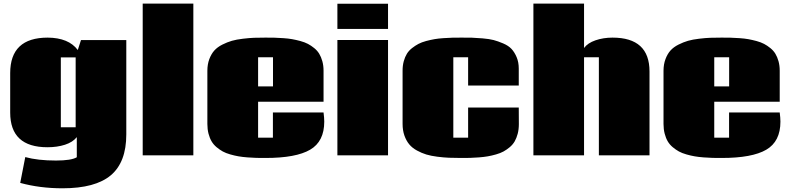

<svg xmlns="http://www.w3.org/2000/svg" viewBox="-20 -855 4345 1057"><path d="M396.5 -539.1H314.9V-154.3H396.5ZM242.7 -647.9Q357.9 -647 408.2 -579.6L425.8 -634.3H675.3V-115.2Q675.3 38.1 590.1 109.9Q504.9 181.6 324.2 181.6Q199.2 181.6 91.3 151.9L119.1 9.8Q188 28.8 288.1 28.8Q372.6 28.8 402.8 10.7V-100.1Q380.9 -72.3 337.9 -58.3Q294.9 -44.4 241.2 -44.4Q36.1 -44.4 36.1 -235.4V-452.6Q36.1 -647.9 242.7 -647.9Z M1044.4 0H765.6V-835H1044.4Z M1400.9 -379.4H1482.9V-539.6H1400.9ZM1761.2 -235.8Q1765.1 -206.1 1765.1 -185.5Q1765.1 -76.2 1687.3 -30.8Q1609.4 14.6 1442.4 14.6Q1413.6 14.6 1392.1 14.2Q1370.6 13.7 1342.3 11.5Q1314 9.3 1293 5.6Q1272 2 1247.8 -4.9Q1223.6 -11.7 1206.3 -21.2Q1189 -30.8 1172.1 -44.9Q1155.3 -59.1 1144.8 -76.9Q1134.3 -94.7 1127.9 -119.1Q1121.6 -143.6 1121.6 -172.4V-465.3Q1121.6 -501 1132.3 -529.5Q1143.1 -558.1 1159.9 -576.9Q1176.8 -595.7 1203.9 -609.4Q1231 -623 1256.6 -630.4Q1282.2 -637.7 1317.4 -641.8Q1352.5 -646 1379.2 -647Q1405.8 -647.9 1441.4 -647.9Q1469.2 -647.9 1490.2 -647.5Q1511.2 -647 1539.3 -645Q1567.4 -643.1 1588.1 -639.4Q1608.9 -635.7 1633.3 -629.2Q1657.7 -622.6 1675.3 -613.3Q1692.9 -604 1710 -590.1Q1727.1 -576.2 1737.5 -558.8Q1748 -541.5 1754.6 -517.8Q1761.2 -494.1 1761.2 -465.8V-294.9H1400.9V-97.2H1482.4V-235.8Z M2116.2 -834.5V-695.8H1837.4V-834.5ZM2116.2 0H1837.4V-634.8H2116.2Z M2835.9 -263.2 2836.4 -171.9Q2836.4 -143.1 2830.1 -118.9Q2823.7 -94.7 2813.5 -76.9Q2803.2 -59.1 2786.4 -44.9Q2769.5 -30.8 2752.2 -21.2Q2734.9 -11.7 2710.7 -4.9Q2686.5 2 2665.5 5.6Q2644.5 9.3 2616.5 11.5Q2588.4 13.7 2567.1 14.2Q2545.9 14.6 2517.1 14.6Q2480 14.6 2451.4 13.4Q2422.9 12.2 2387.9 7.8Q2353 3.4 2327.1 -4.4Q2301.3 -12.2 2275.4 -26.4Q2249.5 -40.5 2233.2 -60.1Q2216.8 -79.6 2206.5 -108.4Q2196.3 -137.2 2196.3 -173.3V-466.3Q2196.3 -494.6 2202.9 -518.3Q2209.5 -542 2220.2 -559.3Q2231 -576.7 2248.5 -590.3Q2266.1 -604 2283.7 -613.3Q2301.3 -622.6 2325.9 -629.2Q2350.6 -635.7 2371.8 -639.4Q2393.1 -643.1 2421.4 -645Q2449.7 -647 2470.7 -647.5Q2491.7 -647.9 2520 -647.9Q2556.6 -647.9 2577.6 -647.5Q2598.6 -647 2636.5 -643.8Q2674.3 -640.6 2697.5 -634.5Q2720.7 -628.4 2750 -616Q2779.3 -603.5 2795.9 -585.7Q2812.5 -567.9 2824.2 -540.3Q2835.9 -512.7 2835.9 -477.5V-384.3H2557.1V-539.6H2475.6V-97.2H2557.1V-263.2Z M3352.1 -647.9Q3555.7 -647.9 3555.7 -461.4V0H3276.9V-539.6H3195.3V0H2916.5V-835H3195.3V-590.8Q3215.3 -618.2 3258.3 -633.1Q3301.3 -647.9 3352.1 -647.9Z M3912.1 -379.4H3994.1V-539.6H3912.1ZM4272.5 -235.8Q4276.4 -206.1 4276.4 -185.5Q4276.4 -76.2 4198.5 -30.8Q4120.6 14.6 3953.6 14.6Q3924.8 14.6 3903.3 14.2Q3881.8 13.7 3853.5 11.5Q3825.2 9.3 3804.2 5.6Q3783.2 2 3759 -4.9Q3734.9 -11.7 3717.5 -21.2Q3700.2 -30.8 3683.3 -44.9Q3666.5 -59.1 3656 -76.9Q3645.5 -94.7 3639.2 -119.1Q3632.8 -143.6 3632.8 -172.4V-465.3Q3632.8 -501 3643.6 -529.5Q3654.3 -558.1 3671.1 -576.9Q3688 -595.7 3715.1 -609.4Q3742.2 -623 3767.8 -630.4Q3793.5 -637.7 3828.6 -641.8Q3863.8 -646 3890.4 -647Q3917 -647.9 3952.6 -647.9Q3980.5 -647.9 4001.5 -647.5Q4022.5 -647 4050.5 -645Q4078.6 -643.1 4099.4 -639.4Q4120.1 -635.7 4144.5 -629.2Q4168.9 -622.6 4186.5 -613.3Q4204.1 -604 4221.2 -590.1Q4238.3 -576.2 4248.8 -558.8Q4259.3 -541.5 4265.9 -517.8Q4272.5 -494.1 4272.5 -465.8V-294.9H3912.1V-97.2H3993.7V-235.8Z"/></svg>

Font: Coda ExtraBold
Style: Regular
Weight: 800
Version: Version 2.001; ttfautohint (v0.8) -r 50 -G 200 -x